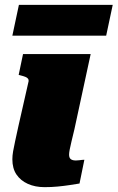

<svg xmlns="http://www.w3.org/2000/svg" viewBox="-20 -766 485 792"><path d="M58 -746H445L418 -619H31ZM164 6Q125 6 95 -7.5Q65 -21 48 -46Q31 -71 31 -109Q31 -124 34 -141.5Q37 -159 42.5 -184Q48 -209 56 -246L98 -431Q99 -437 95.5 -441.5Q92 -446 84.5 -449Q77 -452 65 -455L57 -457L75 -543H354L287 -233Q280 -204 275 -183Q270 -162 267.5 -149Q265 -136 265 -128Q265 -115 272 -109.5Q279 -104 293 -104Q301 -104 307 -105Q313 -106 318.5 -106.5Q324 -107 328 -107L308 -9Q290 -6 267 -2.5Q244 1 218 3.5Q192 6 164 6Z"/></svg>

Font: Roboto Serif 20pt Black
Style: Italic
Weight: 900
Italic angle: -10°
Version: Version 1.008